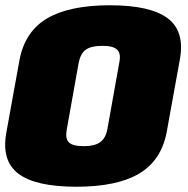

<svg xmlns="http://www.w3.org/2000/svg" viewBox="-23 -701 715 729"><path d="M267 8Q421 8 505.2 -41.8Q589.5 -91.5 610 -200L659.5 -473Q680 -581.5 614.2 -631.2Q548.5 -681 394.5 -681Q240.5 -681 156 -631.2Q71.5 -581.5 51 -473L1.5 -200Q-19 -91.5 46.5 -41.8Q112 8 267 8ZM295.5 -146Q252.5 -146 238.2 -160.8Q224 -175.5 230.5 -209.5L276 -464Q283 -498 303 -512.5Q323 -527 366 -527Q407 -527 422 -512.2Q437 -497.5 430 -464L384.5 -209.5Q378 -176 357 -161Q336 -146 295.5 -146Z"/></svg>

Font: Anybody Black
Style: Italic
Weight: 900
Italic angle: -10°
Designer: Tyler Finck
Foundry: Etcetera Type Company
Version: Version 1.113;gftools[0.9.25]